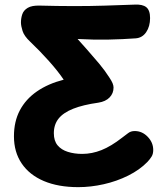

<svg xmlns="http://www.w3.org/2000/svg" viewBox="-20 -782 700 823"><path d="M315.6 20.2Q229.6 20.2 167.9 -6Q106.2 -32.2 73 -81.2Q39.8 -130.1 39.8 -197.8Q39.8 -261.3 65.1 -309.1Q90.3 -356.9 138.2 -390.1Q186 -423.2 253 -440.4Q228.7 -476.6 189.9 -520.1Q151.1 -563.6 109.6 -603Q83.6 -627.4 76.7 -649.3Q69.8 -671.1 69.8 -685.7Q69.8 -704 75.5 -720.9Q81.2 -737.8 98.9 -748.4Q116.6 -759 150.8 -758Q225.2 -756 295.2 -755.9Q365.1 -755.8 430.3 -757.9Q495.4 -760 556.2 -762.2Q590.9 -764.2 607.1 -751.1Q623.3 -738 623.3 -704.7Q623.3 -668.6 606.6 -644.1Q589.9 -619.6 561.2 -617.6Q507.1 -613.6 444.2 -612.3Q381.3 -611.1 312.6 -614.9Q330 -595.1 354.7 -567.6Q379.3 -540 404.8 -509.5Q430.2 -479 449.1 -449.2Q458.7 -434.9 462.7 -424.9Q466.7 -414.9 466.7 -406.9Q466.7 -381.8 449.7 -364.3Q432.8 -346.8 401.6 -341.9Q336 -332.7 293.7 -315.9Q251.4 -299.1 231.1 -273.6Q210.8 -248.1 210.8 -211Q210.8 -178.4 226.8 -159.1Q242.9 -139.8 270.7 -131.1Q298.4 -122.3 332.4 -122.3Q374 -122.3 415 -138.6Q456 -154.8 504 -192.3Q518 -202.4 529.3 -211.4Q540.7 -220.3 557.4 -220.3Q589.4 -220.3 613.1 -195.7Q636.8 -171.1 636.8 -139.1Q636.8 -122.3 630.1 -111.3Q623.4 -100.2 612 -88Q578.8 -53.8 529.5 -29.3Q480.2 -4.8 424.6 7.7Q369 20.2 315.6 20.2Z"/></svg>

Font: Playpen Sans
Style: Regular
Weight: 400
Designer: Laura Meseguer, Veronika Burian, José Scaglione, Kostas Bartsokas, Vera Evstafieva, Tom Grace, Yorlmar Campos
Foundry: TypeTogether
Version: Version 2.000